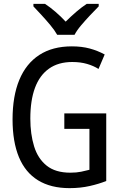

<svg xmlns="http://www.w3.org/2000/svg" viewBox="-20 -964 640 994"><path d="M340 10Q243 10 177 -30.5Q111 -71 78 -150.5Q45 -230 45 -346Q45 -466 80 -550.5Q115 -635 183.5 -679.5Q252 -724 352 -724Q403 -724 444 -713Q485 -702 522 -682L490 -607Q465 -623 431 -633Q397 -643 354 -643Q282 -643 233.5 -608.5Q185 -574 161 -509Q137 -444 137 -350Q137 -270 156.5 -206.5Q176 -143 221.5 -106.5Q267 -70 344 -70Q376 -70 400 -75Q424 -80 443 -85V-297H313V-377H530V-27Q493 -12 444.5 -1Q396 10 340 10ZM276 -784Q263 -807 241 -833.5Q219 -860 195 -886Q171 -912 153 -931V-944H213Q239 -927 267 -903Q295 -879 320 -852Q347 -879 375 -903Q403 -927 429 -944H491V-931Q472 -912 447.5 -886Q423 -860 400.5 -833.5Q378 -807 366 -784Z"/></svg>

Font: Noto Sans Mono
Style: Regular
Weight: 400
Designer: Monotype Design Team
Foundry: Monotype Imaging Inc.
Version: Version 2.014